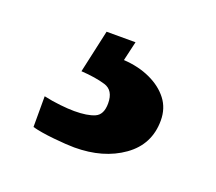

<svg xmlns="http://www.w3.org/2000/svg" viewBox="-58 -84 449 399"><g transform="rotate(20 166.5 115.5)"><path d="M137 240Q121 240 91 237Q61 234 43 229V161Q61 165 79.5 167Q98 169 111 169Q140 169 156 162Q172 155 172 130Q172 101 150.5 94.5Q129 88 97 86L118 -9H182L172 34Q205 36 231 48Q257 60 272 79.5Q287 99 287 126Q287 179 244 209.5Q201 240 137 240Z"/></g></svg>

Font: Noto Serif Tibetan Black
Style: Regular
Weight: 900
Version: Version 2.103